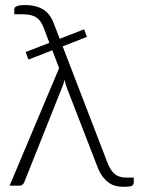

<svg xmlns="http://www.w3.org/2000/svg" viewBox="-20 -735 572 760"><path d="M509.5 -32V-12.5Q509.5 -3 501.2 0.8Q493 4.5 469.5 4.5Q454.5 4.5 439.8 1.2Q425 -2 411.5 -11.2Q398 -20.5 385.8 -36.8Q373.5 -53 364 -79L244 -389Q241.5 -397 239.2 -404.2Q237 -411.5 235.5 -419Q233.5 -412 231.5 -405Q229.5 -398 226.5 -391L75.5 -12.5Q73.5 -8 69 -4Q64.5 0 57.5 0H18L214 -465.5L187 -536L92.5 -499L81.5 -529L175.5 -565.5L154 -622.5Q148.5 -637.5 141.5 -648Q134.5 -658.5 124.8 -665.2Q115 -672 101.5 -675.2Q88 -678.5 69 -678.5H36.5V-696.5Q36.5 -700 38 -703.5Q39.5 -707 44.2 -709.5Q49 -712 57.5 -713.5Q66 -715 80 -715Q121 -715 149.5 -698.5Q178 -682 193 -642L216.5 -581.5L313 -619L324 -589L228 -551.5L404 -94.5Q417 -60 434.2 -46Q451.5 -32 479.5 -32Z"/></svg>

Font: Lato 2
Style: Regular
Weight: 300
Designer: Lukasz Dziedzic with Adam Twardoch and Botio Nikoltchev
Foundry: tyPoland Lukasz Dziedzic
Version: Version 2.015; 2015-08-06; http://www.latofonts.com/